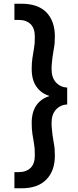

<svg xmlns="http://www.w3.org/2000/svg" viewBox="-20 -805 415 1020"><path d="M336.9 -250Q336.9 -272.5 336.9 -339.8Q299.8 -341.8 276.4 -368.2Q253.9 -393.6 253.9 -438.5Q253.9 -457 255.9 -472.7Q256.8 -487.3 258.8 -501Q262.7 -525.4 266.6 -549.8Q271.5 -573.2 271.5 -611.3Q271.5 -692.4 226.6 -739.3Q181.6 -785.2 93.8 -785.2Q82 -785.2 56.6 -785.2Q56.6 -763.7 56.6 -699.2Q62.5 -699.2 79.1 -699.2Q119.1 -699.2 142.6 -676.8Q165 -654.3 165 -611.3Q165 -590.8 164.1 -575.2Q162.1 -558.6 160.2 -545.9Q156.2 -520.5 152.3 -497.1Q148.4 -473.6 148.4 -438.5Q148.4 -380.9 172.9 -345.7Q197.3 -309.6 241.2 -295.9Q241.2 -294.9 241.2 -293.9Q197.3 -280.3 172.9 -245.1Q148.4 -209 148.4 -152.3Q148.4 -116.2 152.3 -92.8Q156.2 -70.3 160.2 -44.9Q162.1 -31.2 164.1 -15.6Q165 1 165 21.5Q165 64.5 142.6 86.9Q119.1 109.4 79.1 109.4Q71.3 109.4 56.6 109.4Q56.6 130.9 56.6 195.3Q66.4 195.3 93.8 195.3Q181.6 195.3 226.6 148.4Q271.5 102.5 271.5 21.5Q271.5 -16.6 266.6 -40Q262.7 -64.5 258.8 -88.9Q256.8 -102.5 255.9 -117.2Q253.9 -132.8 253.9 -152.3Q253.9 -196.3 276.4 -221.7Q299.8 -248 336.9 -250Z"/></svg>

Font: DaxlinePro-Medium
Style: Medium
Weight: 400
Designer: Hans Reichel
Version: Version 7.502; 2006